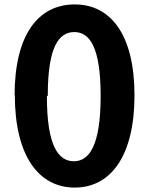

<svg xmlns="http://www.w3.org/2000/svg" viewBox="-20 -791 676 868"><path d="M47 -362C47 -86 155 57 318 57C480 57 588 -85 588 -360C588 -635 480 -771 318 -771C154 -771 46 -636 46 -359ZM196 -359C196 -582 247 -646 316 -646C384 -646 435 -581 435 -357C435 -132 383 -62 314 -62C244 -62 192 -131 192 -355Z"/></svg>

Font: GenEiGothic-pro-Regular
Style: Bold
Weight: 700
Designer: Ryoko NISHIZUKA (kana & ideographs); Paul D. Hunt (Latin, Greek & Cyrillic); Wenlong ZHANG (bopomofo); Sandoll Communica
Foundry: Adobe Systems Incorporated; o_tamon
Version: Version 1.000.140830